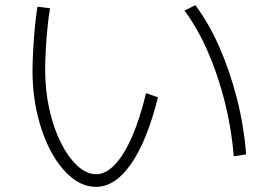

<svg xmlns="http://www.w3.org/2000/svg" viewBox="-20 -716 1040 744"><path d="M352 8Q302 8 257.5 -28Q213 -64 179 -126.5Q145 -189 125.5 -270Q106 -351 106 -441Q106 -476 108.5 -522.5Q111 -569 115.5 -614Q120 -659 125 -690L174 -684Q169 -657 164.5 -613.5Q160 -570 157.5 -524.5Q155 -479 155 -444Q155 -366 171 -293.5Q187 -221 215.5 -164Q244 -107 279.5 -74Q315 -41 353 -41Q390 -41 425.5 -78.5Q461 -116 491.5 -186Q522 -256 546 -355L592 -339Q551 -173 489 -82.5Q427 8 352 8ZM886 -110Q877 -218 851 -321.5Q825 -425 785.5 -515.5Q746 -606 695 -675L737 -696Q790 -625 830.5 -532.5Q871 -440 898 -334.5Q925 -229 934 -118Z"/></svg>

Font: M PLUS 2 Light
Style: Regular
Weight: 300
Designer: Coji Morishita
Foundry: UNDERFOREST DESIGN
Version: Version 1.001